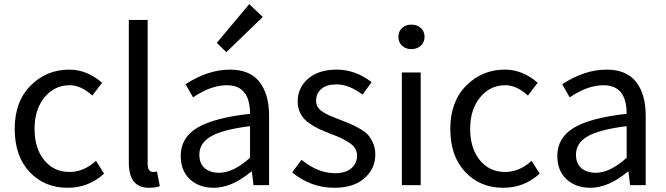

<svg xmlns="http://www.w3.org/2000/svg" viewBox="-20 -892 3211 925"><path d="M305.7 12.7Q194.3 12.7 122.6 -63.5Q50.8 -139.6 50.8 -271.5Q50.8 -402.3 127.4 -479.5Q204.1 -556.6 313.5 -556.6Q399.4 -556.6 471.7 -493.2L424.8 -431.6Q370.1 -481.4 316.4 -481.4Q242.2 -481.4 194.3 -422.9Q146.5 -364.3 146.5 -271.5Q146.5 -177.7 192.9 -120.6Q239.3 -63.5 314.5 -63.5Q383.8 -63.5 442.4 -117.2L481.4 -55.7Q407.2 12.7 305.7 12.7Z M697.3 12.7Q600.6 12.7 600.6 -108.4V-795.9H691.4V-101.6Q691.4 -63.5 717.8 -63.5Q726.6 -63.5 736.3 -65.4L750 4.9Q729.5 12.7 697.3 12.7Z M1009.8 12.7Q939.5 12.7 895 -28.3Q850.6 -69.3 850.6 -140.6Q850.6 -228.5 930.2 -276.4Q1009.8 -324.2 1184.6 -343.8Q1184.6 -481.4 1073.2 -481.4Q996.1 -481.4 910.2 -422.9L874 -486.3Q982.4 -556.6 1087.9 -556.6Q1183.6 -556.6 1230 -497.6Q1276.4 -438.5 1276.4 -334V0H1201.2L1193.4 -65.4H1190.4Q1096.7 12.7 1009.8 12.7ZM1036.1 -59.6Q1103.5 -59.6 1184.6 -131.8V-284.2Q1051.8 -267.6 996.1 -234.9Q940.4 -202.1 940.4 -147.5Q940.4 -103.5 966.8 -81.5Q993.2 -59.6 1036.1 -59.6ZM1070.3 -640.6 1024.4 -685.5 1180.7 -872.1 1246.1 -810.5Z M1590.8 12.7Q1477.5 12.7 1387.7 -61.5L1432.6 -122.1Q1511.7 -57.6 1593.8 -57.6Q1645.5 -57.6 1672.9 -81.5Q1700.2 -105.5 1700.2 -142.6Q1700.2 -162.1 1690.4 -177.7Q1680.7 -193.4 1659.2 -206.5Q1637.7 -219.7 1622.1 -227.1Q1606.4 -234.4 1576.2 -246.1Q1541 -259.8 1517.6 -270.5Q1494.1 -281.2 1467.8 -299.8Q1441.4 -318.4 1427.7 -344.7Q1414.1 -371.1 1414.1 -403.3Q1414.1 -469.7 1464.8 -513.2Q1515.6 -556.6 1601.6 -556.6Q1692.4 -556.6 1770.5 -496.1L1726.6 -436.5Q1661.1 -485.4 1601.6 -485.4Q1552.7 -485.4 1527.8 -463.4Q1502.9 -441.4 1502.9 -407.2Q1502.9 -389.6 1510.7 -376.5Q1518.6 -363.3 1536.6 -352.1Q1554.7 -340.8 1568.4 -335Q1582 -329.1 1609.4 -318.4Q1618.2 -315.4 1622.1 -313.5Q1655.3 -300.8 1670.9 -293.9Q1686.5 -287.1 1713.4 -272Q1740.2 -256.8 1753.4 -241.7Q1766.6 -226.6 1777.3 -202.1Q1788.1 -177.7 1788.1 -148.4Q1788.1 -79.1 1735.8 -33.2Q1683.6 12.7 1590.8 12.7Z M1916 0V-543H2006.8V0ZM1899.4 -713.9Q1899.4 -741.2 1917 -757.3Q1934.6 -773.4 1961.9 -773.4Q1989.3 -773.4 2007.3 -757.3Q2025.4 -741.2 2025.4 -713.9Q2025.4 -688.5 2007.3 -671.9Q1989.3 -655.3 1961.9 -655.3Q1934.6 -655.3 1917 -671.9Q1899.4 -688.5 1899.4 -713.9Z M2404.3 12.7Q2293 12.7 2221.2 -63.5Q2149.4 -139.6 2149.4 -271.5Q2149.4 -402.3 2226.1 -479.5Q2302.7 -556.6 2412.1 -556.6Q2498 -556.6 2570.3 -493.2L2523.4 -431.6Q2468.8 -481.4 2415 -481.4Q2340.8 -481.4 2293 -422.9Q2245.1 -364.3 2245.1 -271.5Q2245.1 -177.7 2291.5 -120.6Q2337.9 -63.5 2413.1 -63.5Q2482.4 -63.5 2541 -117.2L2580.1 -55.7Q2505.9 12.7 2404.3 12.7Z M2824.2 12.7Q2753.9 12.7 2709.5 -28.3Q2665 -69.3 2665 -140.6Q2665 -228.5 2744.6 -276.4Q2824.2 -324.2 2999 -343.8Q2999 -481.4 2887.7 -481.4Q2810.5 -481.4 2724.6 -422.9L2688.5 -486.3Q2796.9 -556.6 2902.3 -556.6Q2998 -556.6 3044.4 -497.6Q3090.8 -438.5 3090.8 -334V0H3015.6L3007.8 -65.4H3004.9Q2911.1 12.7 2824.2 12.7ZM2850.6 -59.6Q2918 -59.6 2999 -131.8V-284.2Q2866.2 -267.6 2810.5 -234.9Q2754.9 -202.1 2754.9 -147.5Q2754.9 -103.5 2781.2 -81.5Q2807.6 -59.6 2850.6 -59.6Z"/></svg>

Font: irohakakuC Regular
Style: Regular
Weight: 400
Designer: [Source Han Sans]
Ryoko NISHIZUKA Ë•øÂ°öÊ∂ºÂ≠ê (kana & ideographs); Paul D. Hunt (Latin, Greek & Cyrillic); Wenlong ZHAN
Version: Version 1.001.20160904